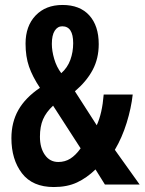

<svg xmlns="http://www.w3.org/2000/svg" viewBox="-20 -744 583 774"><path d="M232 -724Q302 -724 340 -682Q378 -640 378 -566Q378 -508 353.5 -462Q329 -416 282 -376L370 -239Q381 -263 388 -294Q395 -325 398 -363H515Q509 -308 490.5 -248.5Q472 -189 443 -140L543 0H403L365 -61Q330 -27 290.5 -8.5Q251 10 197 10Q111 10 68.5 -45.5Q26 -101 26 -187Q26 -251 54 -300.5Q82 -350 141 -390Q111 -435 97 -475.5Q83 -516 83 -568Q83 -639 123.5 -681.5Q164 -724 232 -724ZM231 -638Q212 -638 200.5 -620Q189 -602 189 -567Q189 -539 198.5 -506.5Q208 -474 227 -449Q252 -471 263.5 -502.5Q275 -534 275 -570Q275 -638 231 -638ZM194 -318Q166 -292 153.5 -263Q141 -234 141 -193Q141 -148 161 -119.5Q181 -91 215 -91Q242 -91 263.5 -104.5Q285 -118 305 -146Z"/></svg>

Font: Noto Sans Lao UI ExtCond SemBd
Style: Regular
Weight: 600
Width: 2
Designer: Monotype Design Team
Foundry: Monotype Imaging Inc.
Version: Version 2.000; ttfautohint (v1.8.4.7-5d5b)